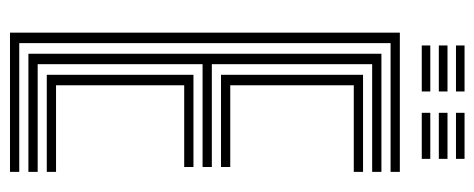

<svg xmlns="http://www.w3.org/2000/svg" viewBox="-310 -664 973 394"><g transform="rotate(90 177.0 -466.5)"><path d="M46.5 0V-800H332.2V-781H68V-19H332.2V0ZM133 -75.5V-376.5H322.2V-357.5H154.5V-94.5H332.2V-75.5ZM89.8 -37.8V-762.2H332.2V-743.2H111.2V-414.2H322.2V-395.2H111.2V-56.8H332.2V-37.8ZM133 -433V-724.5H332.2V-705.5H154.5V-452H322.2V-433ZM211 -915.2V-932.8H305.5V-915.2ZM72.8 -845V-862.5H167.2V-845ZM72.8 -880V-897.8H167.2V-880ZM72.8 -915.2V-932.8H167.2V-915.2ZM211 -845V-862.5H305.5V-845ZM211 -880V-897.8H305.5V-880Z"/></g></svg>

Font: Big Shoulders Inline Display Thin
Style: Bold
Weight: 700
Version: Version 2.002